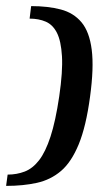

<svg xmlns="http://www.w3.org/2000/svg" viewBox="-34 -547 354 629"><path d="M68 -527Q123 -527 165 -516Q207 -505 233 -474Q259 -443 266.5 -384Q274 -325 261 -230Q248 -133 224 -74.5Q200 -16 166 13Q132 42 87 52Q42 62 -14 62L-9 25Q21 25 47 15Q73 5 94 -22Q115 -49 131.5 -99.5Q148 -150 160 -231Q172 -313 169 -363Q166 -413 152.5 -439.5Q139 -466 116 -476Q93 -486 63 -486Z"/></svg>

Font: Genos Thin Medium
Style: Italic
Weight: 500
Italic angle: -8°
Version: Version 1.010